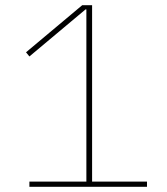

<svg xmlns="http://www.w3.org/2000/svg" viewBox="-20 -718 640 738"><path d="M93 0V-20H312V-682H309L93 -501L80 -517L296 -698H334V-20H545V0Z"/></svg>

Font: IBM Plex Sans Hebrew Thin
Style: Regular
Weight: 100
Designer: Mike Abbink, Paul van der Laan, Pieter van Rosmalen, Yanek Iontef
Foundry: Bold Monday
Version: Version 1.2